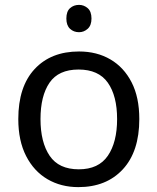

<svg xmlns="http://www.w3.org/2000/svg" viewBox="-20 -757 645 787"><path d="M551 -269Q551 -136 483.5 -63Q416 10 301 10Q230 10 174.5 -22.5Q119 -55 87 -117.5Q55 -180 55 -269Q55 -402 122 -474Q189 -546 304 -546Q377 -546 432.5 -513.5Q488 -481 519.5 -419.5Q551 -358 551 -269ZM146 -269Q146 -174 183.5 -118.5Q221 -63 303 -63Q384 -63 422 -118.5Q460 -174 460 -269Q460 -364 422 -418Q384 -472 302 -472Q220 -472 183 -418Q146 -364 146 -269ZM304 -737Q324 -737 339.5 -723.5Q355 -710 355 -681Q355 -653 339.5 -639Q324 -625 304 -625Q282 -625 267 -639Q252 -653 252 -681Q252 -710 267 -723.5Q282 -737 304 -737Z"/></svg>

Font: Noto Sans
Style: Regular
Weight: 400
Designer: Monotype Design Team
Foundry: Monotype Imaging Inc.
Version: Version 2.007